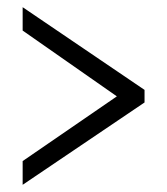

<svg xmlns="http://www.w3.org/2000/svg" viewBox="-20 -625 465 534"><path d="M43 -111 382 -340V-375L43 -605V-540L305 -357L43 -177Z"/></svg>

Font: Noto Serif Armenian ExtraCondensed
Style: Regular
Weight: 400
Width: 2
Designer: Monotype Design Team
Foundry: Monotype Imaging Inc.
Version: Version 2.008